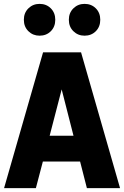

<svg xmlns="http://www.w3.org/2000/svg" viewBox="-20 -970 640 990"><path d="M1 0 202 -700H398L599 0H428L393 -137H201L165 0ZM236 -270H359L298 -509ZM184 -786Q150 -786 126.5 -809Q103 -832 103 -868Q103 -904 126.5 -927Q150 -950 184 -950Q219 -950 242 -927Q265 -904 265 -868Q265 -832 242 -809Q219 -786 184 -786ZM416 -786Q382 -786 358.5 -809Q335 -832 335 -868Q335 -904 358.5 -927Q382 -950 416 -950Q451 -950 474 -927Q497 -904 497 -868Q497 -832 474 -809Q451 -786 416 -786Z"/></svg>

Font: Red Hat Mono
Style: Bold
Weight: 700
Monospace: yes
Designer: Pentagram, MCKL
Foundry: Pentagram, MCKL
Version: Version 1.023; ttfautohint (v1.8.3)